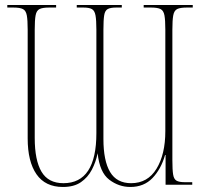

<svg xmlns="http://www.w3.org/2000/svg" viewBox="-20 -734 822 763"><path d="M230 9Q160 9 125 -41.5Q90 -92 90 -184V-616Q90 -654 86.5 -673Q83 -692 71 -698Q59 -704 34 -704H9V-714H203V-704H175Q149 -704 137 -698Q125 -692 121.5 -673Q118 -654 118 -616V-186Q118 -97 145 -51.5Q172 -6 232 -6Q363 -6 363 -205V-616Q363 -654 359.5 -673Q356 -692 345 -698Q334 -704 312 -704H285V-714H464V-704H441Q419 -704 408 -698Q397 -692 394 -673Q391 -654 391 -616V-182Q391 -95 417.5 -50.5Q444 -6 501 -6Q567 -6 602 -63.5Q637 -121 637 -213V-616Q637 -654 633.5 -673Q630 -692 618 -698Q606 -704 581 -704H551V-714H746V-704H722Q696 -704 684 -698Q672 -692 668.5 -673Q665 -654 665 -616V-98Q665 -59 668 -40.5Q671 -22 681.5 -16Q692 -10 714 -10H744V0H638V-118H636Q620 -62 586 -26.5Q552 9 498 9Q452 9 414 -20Q376 -49 368 -125Q361 -90 345 -59.5Q329 -29 301.5 -10Q274 9 230 9Z"/></svg>

Font: Noto Serif Display Condensed Thin
Style: Regular
Weight: 100
Width: 3
Designer: Monotype Design Team
Foundry: Monotype Imaging Inc.
Version: Version 2.009